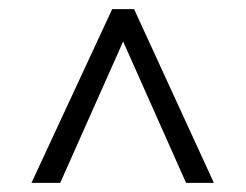

<svg xmlns="http://www.w3.org/2000/svg" viewBox="-20 -645 539 421"><path d="M274 -625 449 -244H388L250 -554L112 -244H49L226 -625Z"/></svg>

Font: GFS Didot
Style: Regular
Weight: 400
Designer: Takis Katsoulidis and George D. Matthiopoulos
Foundry: Takis Katsoulidis and George D. Matthiopoulos
Version: Version 1.0